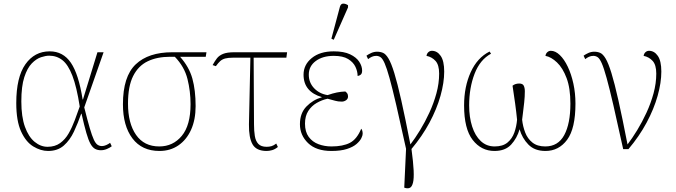

<svg xmlns="http://www.w3.org/2000/svg" viewBox="-20 -825 3738 1062"><path d="M246 10Q205 10 164 -15Q123 -40 96.5 -98Q70 -156 70 -255Q70 -398 120.5 -469.5Q171 -541 255 -541Q329 -541 372 -478Q415 -415 437 -275H439L519 -536H553L446 -231Q464 -159 476.5 -116.5Q489 -74 499 -52.5Q509 -31 520 -24Q531 -17 544 -17Q555 -17 567.5 -22.5Q580 -28 589 -35L598 -16Q588 -8 571.5 -1Q555 6 538 6Q520 6 506 -1.5Q492 -9 480.5 -29.5Q469 -50 457.5 -90Q446 -130 431 -196H429Q411 -144 389 -97Q367 -50 333 -20Q299 10 246 10ZM243 -13Q284 -13 312.5 -33.5Q341 -54 360 -87.5Q379 -121 393.5 -160Q408 -199 421 -236Q404 -345 380.5 -406Q357 -467 325.5 -492Q294 -517 252 -517Q233 -517 207 -508.5Q181 -500 156 -474.5Q131 -449 114.5 -398.5Q98 -348 98 -264Q98 -179 118 -123.5Q138 -68 171.5 -40.5Q205 -13 243 -13Z M862 10Q765 10 712.5 -59.5Q660 -129 660 -248Q660 -402 730.5 -469Q801 -536 933 -536H1122L1118 -511H976Q1026 -455 1044 -390.5Q1062 -326 1062 -238Q1062 -163 1037 -107.5Q1012 -52 967 -21Q922 10 862 10ZM861 -15Q937 -15 985.5 -73.5Q1034 -132 1034 -249Q1034 -320 1017 -388Q1000 -456 947 -511H921Q849 -511 797 -486Q745 -461 716.5 -404.5Q688 -348 688 -252Q688 -143 732.5 -79Q777 -15 861 -15Z M1455 10Q1398 10 1377 -26.5Q1356 -63 1357 -137L1365 -506H1270Q1242 -506 1225.5 -501.5Q1209 -497 1198 -487Q1187 -477 1174 -459L1156 -465Q1168 -487 1180 -502.5Q1192 -518 1214 -527Q1236 -536 1276 -536H1568L1564 -506H1383L1385 -137Q1385 -101 1389.5 -73Q1394 -45 1409 -29Q1424 -13 1455 -13Q1469 -13 1481.5 -16.5Q1494 -20 1508 -31L1517 -12Q1501 1 1485 5.5Q1469 10 1455 10Z M1813 10Q1729 10 1684 -33.5Q1639 -77 1639 -138Q1639 -199 1675 -236Q1711 -273 1760 -287V-288Q1711 -302 1685 -333Q1659 -364 1659 -412Q1659 -467 1704.5 -504Q1750 -541 1826 -541Q1882 -541 1916.5 -524.5Q1951 -508 1967 -483.5Q1983 -459 1983 -434Q1983 -418 1974.5 -411.5Q1966 -405 1958 -405Q1958 -430 1946 -455.5Q1934 -481 1905.5 -498.5Q1877 -516 1826 -516Q1765 -516 1726.5 -487.5Q1688 -459 1688 -412Q1688 -368 1717.5 -337Q1747 -306 1792 -299Q1821 -309 1843.5 -313.5Q1866 -318 1890 -319Q1897 -314 1901 -308Q1905 -302 1905 -291Q1905 -278 1894 -270.5Q1883 -263 1871 -263Q1849 -263 1834.5 -267.5Q1820 -272 1792 -279Q1760 -272 1731.5 -255.5Q1703 -239 1685 -211Q1667 -183 1667 -141Q1667 -96 1687.5 -68Q1708 -40 1741.5 -27.5Q1775 -15 1813 -15Q1877 -15 1915.5 -35Q1954 -55 1978 -113Q1981 -110 1983.5 -103Q1986 -96 1986 -85Q1986 -76 1978.5 -60.5Q1971 -45 1952 -28.5Q1933 -12 1899 -1Q1865 10 1813 10ZM1826 -605 1813 -611 1860 -787Q1865 -805 1878.5 -805Q1892 -805 1905 -796V-784Z M2223 215 2216 213 2226 -2Q2194 -148 2172 -243Q2150 -338 2134.5 -393.5Q2119 -449 2107.5 -475Q2096 -501 2085 -508.5Q2074 -516 2061 -516Q2048 -516 2037 -511Q2026 -506 2016 -498L2007 -517Q2018 -525 2033.5 -532Q2049 -539 2066 -539Q2084 -539 2099 -532.5Q2114 -526 2129 -501Q2144 -476 2161 -421Q2178 -366 2199.5 -270.5Q2221 -175 2250 -26Q2276 -60 2303.5 -105Q2331 -150 2355 -202Q2379 -254 2394 -309Q2409 -364 2409 -418Q2409 -466 2389 -488Q2369 -510 2339 -516Q2341 -529 2349.5 -536.5Q2358 -544 2369 -544Q2398 -544 2417.5 -516Q2437 -488 2437 -429Q2437 -368 2416.5 -295Q2396 -222 2355.5 -146.5Q2315 -71 2256 -1Q2266 73 2268 118Q2270 163 2264.5 185Q2259 207 2248.5 213Q2238 219 2223 215Z M2715 10Q2642 10 2594.5 -51Q2547 -112 2547 -242Q2547 -345 2583.5 -425.5Q2620 -506 2688 -540L2696 -528Q2635 -495 2605 -417Q2575 -339 2575 -242Q2575 -177 2591.5 -125.5Q2608 -74 2639.5 -44.5Q2671 -15 2716 -15Q2761 -15 2787 -36.5Q2813 -58 2825 -92Q2837 -126 2840 -163Q2836 -204 2829.5 -251.5Q2823 -299 2815 -351Q2830 -363 2852 -363Q2871 -363 2877 -351Q2883 -339 2883 -320Q2883 -291 2879.5 -258.5Q2876 -226 2872.5 -199.5Q2869 -173 2868 -163Q2872 -126 2885 -92Q2898 -58 2925 -36.5Q2952 -15 2996 -15Q3067 -15 3101 -78Q3135 -141 3135 -252Q3135 -337 3114 -393Q3093 -449 3061 -479.5Q3029 -510 2997 -516Q2999 -529 3007.5 -536.5Q3016 -544 3027 -544Q3052 -544 3076.5 -520.5Q3101 -497 3120.5 -456Q3140 -415 3151.5 -362.5Q3163 -310 3163 -252Q3163 -114 3117 -52Q3071 10 2997 10Q2937 10 2902.5 -25.5Q2868 -61 2854 -110Q2840 -61 2807.5 -25.5Q2775 10 2715 10Z M3427 0Q3395 -147 3373 -242Q3351 -337 3335.5 -393Q3320 -449 3308.5 -475Q3297 -501 3286 -508.5Q3275 -516 3262 -516Q3249 -516 3238 -511Q3227 -506 3217 -498L3208 -517Q3219 -525 3234.5 -532Q3250 -539 3267 -539Q3285 -539 3300 -532.5Q3315 -526 3330 -501Q3345 -476 3362 -421Q3379 -366 3400.5 -270.5Q3422 -175 3451 -26Q3477 -60 3504.5 -105Q3532 -150 3556 -202Q3580 -254 3595 -309Q3610 -364 3610 -418Q3610 -466 3590 -488Q3570 -510 3540 -516Q3542 -529 3550.5 -536.5Q3559 -544 3570 -544Q3599 -544 3618.5 -516Q3638 -488 3638 -429Q3638 -368 3617.5 -295Q3597 -222 3556.5 -146.5Q3516 -71 3456 0Z"/></svg>

Font: Noto Serif Thin
Style: Regular
Weight: 100
Designer: Monotype Design Team
Foundry: Monotype Imaging Inc.
Version: Version 2.015